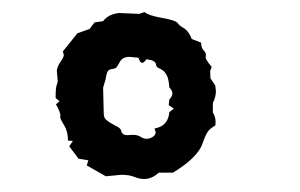

<svg xmlns="http://www.w3.org/2000/svg" viewBox="-20 -603 484 310"><path d="M212.9 -314Q205.1 -314 196.8 -317.4Q188.5 -320.8 175.8 -320.8L150.9 -318.4L120.1 -335.9L122.6 -344.2L106.9 -346.7L91.8 -366.7L97.7 -375.5L89.8 -376Q89.8 -390.6 83.5 -400.9Q77.1 -411.1 77.1 -414.1L77.6 -416Q77.6 -421.9 70.3 -434.6L76.2 -439.5L69.8 -444.8Q69.8 -461.4 71.5 -465.6Q73.2 -469.7 73.2 -472.2L71.8 -488.3Q71.8 -494.6 77.4 -502.7Q83 -510.7 83 -514.2L81.5 -520L105 -549.3L124.5 -556.2L132.8 -566.9L146.5 -568.8Q154.8 -580.1 172.4 -582L204.6 -580.6L213.4 -583.5Q219.2 -578.1 241.2 -574.2Q263.2 -570.3 266.4 -566.2Q269.5 -562 272.7 -560.1Q275.9 -558.1 278.8 -556.2Q285.6 -550.8 289.6 -540L304.7 -534.2Q304.7 -525.9 308.6 -522Q312.5 -518.1 312.5 -513.7L312 -511.2Q312 -506.3 321.8 -495.1L319.3 -488.3L319.8 -476.6L327.6 -464.8L328.6 -456.1Q328.6 -446.3 323.7 -437V-421.4Q328.1 -414.6 328.1 -405.3L327.6 -400.4Q319.8 -396 315.9 -390.9Q312 -385.7 307.1 -371.6Q299.8 -349.1 259.3 -324.2H236.3Q225.1 -314 212.9 -314ZM217.3 -378.9Q221.2 -378.9 226.3 -381.8Q231.4 -384.8 231.4 -389.6L229.5 -395.5Q251.5 -399.4 253.4 -421.9L260.7 -427.7L252.4 -433.1L253.4 -442.4Q258.3 -447.3 258.3 -452.1Q258.3 -457 253.4 -461.9Q252.4 -475.6 249.3 -481.4Q246.1 -487.3 242.4 -489.7Q238.8 -492.2 235.6 -493.4Q232.4 -494.6 231.9 -499Q231 -505.9 216.3 -507.3Q212.4 -501.5 209.5 -501.5Q206.1 -501.5 203.6 -509.8L189 -511.2Q177.2 -511.2 172.9 -502Q170.9 -498.5 168.9 -495.4Q167 -492.2 161.6 -491.7Q156.2 -491.2 154.1 -488Q151.9 -484.9 150.4 -474.6L146.5 -461.4L147.5 -419.4Q147.5 -413.1 151.6 -409.4Q155.8 -405.8 160.9 -403.1Q166 -400.4 170.4 -397.9Q174.8 -395.5 175.8 -391.6Q177.2 -384.8 185.5 -384.8L194.8 -385.3Q202.1 -385.3 207 -382.1Q211.9 -378.9 217.3 -378.9Z"/></svg>

Font: Truetypewriter PolyglOTT
Style: Regular
Weight: 400
Designer: Sergey Beatoff a.k.a. Sam_T
Version: Version 3.76